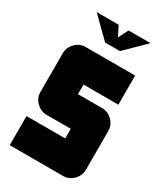

<svg xmlns="http://www.w3.org/2000/svg" viewBox="-216 -981 932 1074"><g transform="rotate(30 250.0 -444.0)"><path d="M80 -888H222L254 -825L286 -888H428L302 -764H206ZM469 -94Q469 -56 441 -28Q413 0 375 0H31V-188H281V-250H125Q87 -250 59 -278Q31 -306 31 -344V-594Q31 -632 59 -660Q87 -688 125 -688H444V-500H219V-438H375Q413 -438 441 -410Q469 -382 469 -344Z"/></g></svg>

Font: CostaRica
Style: Normal
Weight: 900
Version: Version 1.3